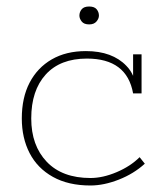

<svg xmlns="http://www.w3.org/2000/svg" viewBox="-20 -560 507 590"><path d="M258 10Q190 10 142.5 -16.5Q95 -43 71 -89.5Q47 -136 47 -196Q47 -260 71 -306Q95 -352 139 -377.5Q183 -403 244 -403Q285 -403 316 -391.5Q347 -380 368 -358Q381 -345 389 -327V-393H415V-273H389Q370 -380 247 -380Q165 -380 120.5 -331Q76 -282 76 -196Q76 -113 123.5 -63Q171 -13 258 -13Q296 -13 338.5 -31Q381 -49 409 -77L425 -57Q391 -26 345 -8Q299 10 258 10ZM254 -485Q238 -485 231 -494Q224 -503 224 -512Q224 -523 231 -531.5Q238 -540 254 -540Q270 -540 277 -531.5Q284 -523 284 -512Q284 -503 276.5 -494Q269 -485 254 -485Z"/></svg>

Font: Rokkitt SemiBold Thin
Style: Regular
Weight: 250
Version: Version 3.103